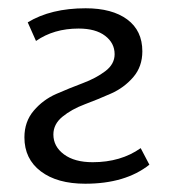

<svg xmlns="http://www.w3.org/2000/svg" viewBox="-20 -439 414 464"><path d="M186 5Q118 5 78.5 -25Q39 -55 39 -107Q39 -145 61.5 -171.5Q84 -198 116 -212Q148 -226 180 -238Q212 -250 234.5 -267Q257 -284 257 -308Q257 -335 234 -352.5Q211 -370 170 -370Q110 -370 67 -340L47 -385Q103 -419 187 -419Q251 -419 287.5 -392Q324 -365 324 -315Q324 -278 302 -252.5Q280 -227 248.5 -213Q217 -199 185 -187Q153 -175 131 -157Q109 -139 109 -114Q109 -85 134.5 -66Q160 -47 204 -47Q272 -47 320 -81L341 -41Q283 5 186 5Z"/></svg>

Font: EauTestInfant
Style: Italic
Weight: 400
Italic angle: -12°
Designer: Christian Thalmann (Catharsis Fonts)
Version: Version 0.001;PS 000.001;hotconv 1.0.88;makeotf.lib2.5.64775